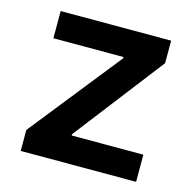

<svg xmlns="http://www.w3.org/2000/svg" viewBox="-84 -615 704 700"><g transform="rotate(15 268.0 -265.0)"><path d="M52.7 -79.1 326.2 -422.9V-427.7H61.5V-530.3H478.5V-445.3L217.8 -107.4V-102.5H488.3V0H52.7Z"/></g></svg>

Font: Pretendard GOV SemiBold
Style: Regular
Weight: 600
Designer: Base glyphs from Inter by Rasmus Andersson; Hangeul glyphs from Noto Sans CJK(Source Han Sans) by Jang Soo-young and Kan
Foundry: Kil Hyung-jin
Version: Version 1.309